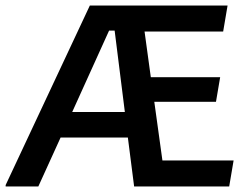

<svg xmlns="http://www.w3.org/2000/svg" viewBox="-52 -670 897 690"><path d="M-31.7 0V-5L270.8 -650H765.8L750 -556.7H467.5L490 -392.5H739.2L724.2 -304.2H502.5L531.7 -93.3H787.5L771.7 0H430L407.5 -175.8H165.8L85.8 0ZM340 -560 207.5 -267.5H396.7L360 -560Z"/></svg>

Font: Familjen Grotesk GF Medium
Style: Italic
Weight: 500
Designer: Anders Wikstroem, Jonas Baeckman, Matilda Gysing, Kristian Moeller
Foundry: Familjen STHML AB
Version: Version 2.000; Beta; Release 4; Build 6